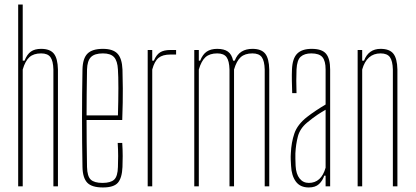

<svg xmlns="http://www.w3.org/2000/svg" viewBox="-20 -820 1831 845"><path d="M60 0V-800H80V-553H88Q99 -581 116 -593Q133 -605 161 -605Q200 -605 217 -584Q234 -563 235 -514V0H215V-514Q214 -552 202 -568.5Q190 -585 161 -585Q128 -585 109.5 -568.5Q91 -552 80 -514V0Z M498 -191H518Q520 -159 520 -133Q520 -107 519 -85Q517 -37 499 -16Q481 5 433 5Q384 5 364 -16Q344 -37 343 -85Q339 -300 343 -514Q344 -563 365 -584Q386 -605 433 -605Q477 -605 497 -584Q517 -563 519 -514Q520 -487 520.5 -431Q521 -375 518 -292H361Q361 -246 361.5 -196.5Q362 -147 363 -85Q364 -44 379.5 -29.5Q395 -15 431 -15Q467 -15 482.5 -29.5Q498 -44 499 -85Q500 -108 500 -133.5Q500 -159 498 -191ZM433 -585Q396 -585 380 -568.5Q364 -552 363 -514Q362 -455 361.5 -406.5Q361 -358 361 -312H499Q501 -379 501 -432.5Q501 -486 499 -514Q497 -552 482 -568.5Q467 -585 433 -585Z M630 0V-600H650V-553H657Q668 -579 684.5 -589.5Q701 -600 730 -600H755V-580H730Q696 -580 678 -565.5Q660 -551 650 -514V0Z M835 0V-600H855V-553H861Q872 -581 890 -593Q908 -605 936 -605Q966 -605 983 -593Q1000 -581 1006 -553H1013Q1024 -581 1043.5 -593Q1063 -605 1091 -605Q1130 -605 1147 -584Q1164 -563 1165 -514V0H1145V-514Q1144 -552 1132 -568.5Q1120 -585 1091 -585Q1058 -585 1039.5 -568.5Q1021 -552 1010 -514V0H990V-514Q989 -552 977 -568.5Q965 -585 936 -585Q903 -585 884.5 -568.5Q866 -552 855 -514V0Z M1339 5Q1301 5 1282 -21Q1263 -47 1261 -90Q1260 -105 1259.5 -118Q1259 -131 1260 -145Q1262 -193 1275.5 -232.5Q1289 -272 1331 -305Q1349 -319 1370 -333Q1391 -347 1413 -360V-514Q1413 -552 1399 -568.5Q1385 -585 1350 -585Q1320 -585 1303.5 -570.5Q1287 -556 1285 -514Q1283 -468 1285 -410H1266Q1265 -437 1264.5 -464.5Q1264 -492 1265 -514Q1267 -563 1288 -584Q1309 -605 1352 -605Q1397 -605 1415 -583.5Q1433 -562 1433 -514V0H1413V-47H1407Q1400 -25 1384 -10Q1368 5 1339 5ZM1339 -15Q1394 -15 1413 -82V-337Q1397 -328 1378 -315.5Q1359 -303 1331 -280Q1300 -254 1291 -219.5Q1282 -185 1280 -145Q1280 -137 1280 -121.5Q1280 -106 1281 -90Q1283 -54 1298.5 -34.5Q1314 -15 1339 -15Z M1554 0V-600H1574V-553H1582Q1602 -605 1655 -605Q1694 -605 1711 -584Q1728 -563 1729 -514V0H1709V-514Q1708 -552 1696 -568.5Q1684 -585 1655 -585Q1594 -585 1574 -514V0Z"/></svg>

Font: Big Shoulders Display Thin
Style: Regular
Weight: 100
Designer: Patric King
Foundry: XO Type Co
Version: Version 1.000; ttfautohint (v1.8.2)